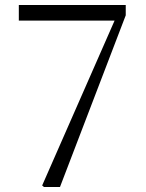

<svg xmlns="http://www.w3.org/2000/svg" viewBox="-20 -745 580 765"><path d="M155 0 148 -6 448 -689 440 -648V-663H55V-725H481V-684L219 0Z"/></svg>

Font: Noto Serif KR ExtraLight Light
Style: Regular
Weight: 300
Version: Version 2.003-H1;hotconv 1.1.1;makeotfexe 2.6.0